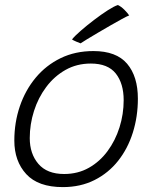

<svg xmlns="http://www.w3.org/2000/svg" viewBox="-20 -746 626 784"><path d="M236.5 18Q136 18 87.2 -35Q38.5 -88 38.5 -172Q38.5 -246 61 -312Q83.5 -378 125.8 -428.8Q168 -479.5 227.5 -508.5Q287 -537.5 361.5 -537.5Q455 -537.5 499 -485.8Q543 -434 543 -343Q543 -270 522.5 -204.8Q502 -139.5 462.5 -89.5Q423 -39.5 366 -10.8Q309 18 236.5 18ZM242 -35.5Q298 -35.5 342.8 -60.8Q387.5 -86 419.2 -129Q451 -172 468 -226Q485 -280 485 -337Q485 -405 452.8 -445.8Q420.5 -486.5 351 -486.5Q293.5 -486.5 247.5 -460.5Q201.5 -434.5 168.8 -390.8Q136 -347 118.8 -292.8Q101.5 -238.5 101.5 -182Q101.5 -118 136.8 -76.8Q172 -35.5 242 -35.5ZM461.5 -725.5Q475 -719 488 -706Q501 -693 507.5 -683Q498 -679.5 477.5 -668.2Q457 -657 431.2 -642.2Q405.5 -627.5 380.2 -612.5Q355 -597.5 335.5 -585.8Q316 -574 309 -569Q303.5 -571 291 -576.2Q278.5 -581.5 274 -585Q285 -599 309.8 -620.5Q334.5 -642 364 -664.5Q393.5 -687 420 -704Q446.5 -721 461.5 -725.5Z"/></svg>

Font: Grandstander ExtraLight
Style: Italic
Weight: 200
Italic angle: -15°
Designer: Tyler Finck
Foundry: Etcetera Type Co
Version: Version 1.200; ttfautohint (v1.8.3)